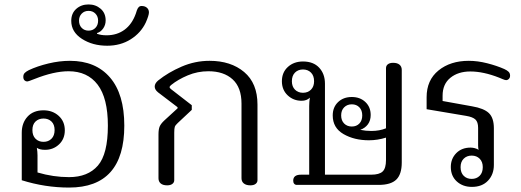

<svg xmlns="http://www.w3.org/2000/svg" viewBox="-20 -833 2347 865"><path d="M78 -21V-235Q78 -279 104 -307.5Q130 -336 176 -336Q217 -336 244.5 -311Q272 -286 272 -246Q272 -207 246 -182.5Q220 -158 183 -158Q159 -158 146 -167Q149 -149 149 -133V-56Q220 -35 291 -35Q376 -35 421 -87Q466 -139 466 -267Q466 -391 420 -451.5Q374 -512 289 -512Q223 -512 135 -477Q108 -466 102 -466Q96 -466 90.5 -471Q85 -476 85 -487Q85 -498 91.5 -504.5Q98 -511 110 -517Q148 -535 198 -547Q248 -559 295 -559Q411 -559 475.5 -484Q540 -409 540 -267Q540 12 291 12Q183 12 78 -21ZM226 -247Q226 -272 212 -285.5Q198 -299 176 -299Q154 -299 140 -285.5Q126 -272 126 -247Q126 -222 140 -208Q154 -194 176 -194Q198 -194 212 -208Q226 -222 226 -247Z M301 -739Q301 -773 323.5 -793Q346 -813 379 -813Q411 -813 433.5 -793.5Q456 -774 456 -741Q456 -721 445 -705Q434 -689 417 -684V-681Q434 -674 460 -674Q507 -674 541 -699Q575 -724 592 -772Q593 -776 596.5 -786Q600 -796 605 -801Q610 -806 618 -806Q633 -806 642 -798Q651 -790 651 -777Q651 -764 637 -732Q615 -685 569 -656Q523 -627 463 -627Q397 -627 349 -658Q301 -689 301 -739ZM422 -740Q422 -759 410 -771.5Q398 -784 379 -784Q360 -784 348 -771.5Q336 -759 336 -740Q336 -720 348 -707.5Q360 -695 379 -695Q398 -695 410 -707.5Q422 -720 422 -740Z M694 -30V-227Q694 -251 699.5 -263.5Q705 -276 720 -290L780 -345V-350L692 -417Q677 -429 677 -443Q677 -457 692 -470Q738 -507 798.5 -533Q859 -559 924 -559Q1020 -559 1080 -508.5Q1140 -458 1140 -362V-21Q1140 -11 1131.5 -4.5Q1123 2 1108 2Q1089 2 1078.5 -6.5Q1068 -15 1068 -30V-366Q1068 -439 1028 -475.5Q988 -512 919 -512Q870 -512 826 -493.5Q782 -475 751 -450Q744 -444 744 -441Q744 -436 751 -431L844 -359V-338L781 -279Q770 -269 767.5 -261.5Q765 -254 765 -235V-21Q765 -11 756.5 -4.5Q748 2 733 2Q714 2 704 -6.5Q694 -15 694 -30Z M1301 -19Q1301 -46 1336 -46H1373V-355Q1373 -374 1376 -393Q1362 -379 1339 -379Q1302 -379 1276 -403.5Q1250 -428 1250 -467Q1250 -507 1277 -531.5Q1304 -556 1345 -556Q1392 -556 1418 -528Q1444 -500 1444 -456V-46H1652Q1689 -46 1704 -60.5Q1719 -75 1719 -112V-213Q1681 -201 1642 -201Q1576 -201 1527.5 -229Q1479 -257 1479 -313Q1479 -350 1503 -373Q1527 -396 1565 -396Q1602 -396 1626 -373.5Q1650 -351 1650 -315Q1650 -290 1637.5 -273Q1625 -256 1603 -248Q1628 -243 1653 -243Q1690 -243 1719 -255V-526Q1719 -537 1727.5 -543.5Q1736 -550 1751 -550Q1770 -550 1780 -541.5Q1790 -533 1790 -518V-101Q1790 -48 1765.5 -24Q1741 0 1686 0H1317Q1310 0 1305.5 -5Q1301 -10 1301 -19ZM1395 -467Q1395 -492 1381 -506Q1367 -520 1345 -520Q1323 -520 1309 -506Q1295 -492 1295 -467Q1295 -443 1309 -429Q1323 -415 1345 -415Q1367 -415 1381 -429Q1395 -443 1395 -467ZM1612 -313Q1612 -336 1599 -349.5Q1586 -363 1565 -363Q1544 -363 1530.5 -349.5Q1517 -336 1517 -313Q1517 -290 1530.5 -276.5Q1544 -263 1565 -263Q1586 -263 1599 -276.5Q1612 -290 1612 -313Z M2011 -81Q2011 -118 2035.5 -143Q2060 -168 2100 -168Q2119 -168 2137 -158Q2134 -163 2134 -177V-257Q2134 -283 2122 -294.5Q2110 -306 2080 -311L1902 -341V-395Q1902 -472 1955.5 -515.5Q2009 -559 2092 -559Q2132 -559 2175 -548Q2218 -537 2252 -522Q2265 -516 2271.5 -509.5Q2278 -503 2278 -492Q2278 -483 2272.5 -477.5Q2267 -472 2260 -472Q2255 -472 2244.5 -476.5Q2234 -481 2229 -483Q2158 -511 2099 -511Q2044 -511 2009 -482.5Q1974 -454 1974 -402V-378L2107 -354Q2160 -345 2182.5 -323.5Q2205 -302 2205 -255V-90Q2205 -47 2178.5 -19Q2152 9 2106 9Q2065 9 2038 -15.5Q2011 -40 2011 -81ZM2155 -80Q2155 -104 2141 -118Q2127 -132 2105 -132Q2083 -132 2069 -118Q2055 -104 2055 -80Q2055 -55 2069 -41Q2083 -27 2105 -27Q2127 -27 2141 -41Q2155 -55 2155 -80Z"/></svg>

Font: Maitree
Style: Regular
Weight: 400
Designer: CadsonDemak Team
Foundry: CadsonDemak
Version: Version 1.001